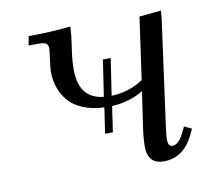

<svg xmlns="http://www.w3.org/2000/svg" viewBox="-59 -511 639 583"><g transform="rotate(-10 261.0 -219.5)"><path d="M58.1 -411.1 63 -439Q129.9 -439 192.9 -445.8L190.9 -418L184.1 -368.2Q180.2 -341.3 180.2 -314.9Q180.2 -225.6 255.9 -217.8L272.9 -330.1H296.9L279.8 -216.8Q335.9 -219.2 377.9 -248L404.8 -439L472.2 -445.8L470.2 -421.9L426.8 -104Q421.9 -68.8 421.9 -58.1Q421.9 -35.2 435.1 -35.2Q454.1 -35.2 469.2 -64.9L480 -86.9L502.9 -76.2L492.2 -54.2Q460.9 6.8 401.9 6.8Q352.1 6.8 352.1 -47.9Q352.1 -71.8 356.9 -105L373 -214.8Q331.1 -189 275.9 -186L264.2 -106.9H240.2L252 -186Q214.4 -187.5 186 -199.5Q157.7 -211.4 141.8 -230.7Q126 -250 118.4 -272.7Q110.8 -295.4 110.8 -320.8Q110.8 -332.5 114.5 -358.4Q118.2 -384.3 118.2 -391.1Q118.2 -402.8 111.8 -407Q105.5 -411.1 87.9 -411.1Z"/></g></svg>

Font: Dihjauti S
Style: Italic
Weight: 400
Italic angle: -9°
Designer: T. Christopher White
Version: Version 3.0.0